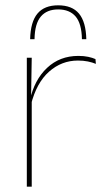

<svg xmlns="http://www.w3.org/2000/svg" viewBox="-20 -703 400 723"><path d="M96.5 -308.5 87 -320.5 92.5 -325Q109 -402 157 -447.2Q205 -492.5 275 -492.5Q296 -492.5 312.2 -489Q328.5 -485.5 339.5 -480.5L341 -462.5Q328 -468 311 -471.5Q294 -475 273.5 -475Q212 -475 164.8 -433.2Q117.5 -391.5 96.5 -308.5ZM81 0V-485.5H99.5L97 -335L99.5 -332.5V0ZM199 -683Q251.5 -683 277.5 -651.8Q303.5 -620.5 305 -555.5H288.5Q287.5 -614 264.8 -640.8Q242 -667.5 199 -667.5Q156.5 -667.5 133.8 -640.8Q111 -614 110 -555.5H93.5Q95 -620.5 121 -651.8Q147 -683 199 -683Z"/></svg>

Font: Anek Latin Medium Thin
Style: Regular
Weight: 250
Version: Version 1.003